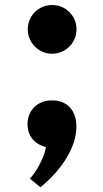

<svg xmlns="http://www.w3.org/2000/svg" viewBox="-20 -596 421 788"><path d="M194 -375.5C249.5 -375.5 294 -420.5 294 -475.5C294 -531.5 249.5 -575.5 194 -575.5C138.5 -575.5 94 -531.5 94 -475.5C94 -420.5 138.5 -375.5 194 -375.5ZM146 172.5C192 135 228 94 254.5 50C280.5 5.5 293.5 -36.5 293.5 -76.5C293.5 -110 284.5 -136 266.5 -155.5C248.5 -174.5 224.5 -184 194 -184C164.5 -184 140 -175 121.5 -157C102.5 -138.5 93 -115 93 -86C93 -39.5 121 -4 168.5 7.5C162.5 49 127.5 113 102.5 137Z"/></svg>

Font: Spartan
Style: Bold
Weight: 700
Designer: Matt Bailey, Mirko Velimirovic
Foundry: Matt Bailey
Version: Version 1.003